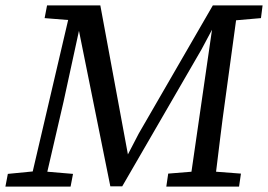

<svg xmlns="http://www.w3.org/2000/svg" viewBox="-36 -690 991 710"><path d="M-16 0 -7 -47 85 -56 216 -616 129 -623 138 -670H335L437 -119L477 -196L751 -670H935L929 -623L837 -615L796 -315Q787 -251 779 -185.5Q771 -120 763 -55L855 -48L848 0H579L586 -48L672 -55L748 -580L709 -507L416 -1H372L256 -576L199 -314L139 -55L234 -47L225 0Z"/></svg>

Font: Source Serif 4 SmText
Style: Italic
Weight: 400
Italic angle: -12°
Designer: Frank Grießhammer
Foundry: Adobe
Version: Version 4.005;hotconv 1.1.0;makeotfexe 2.6.0